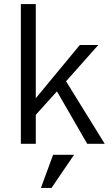

<svg xmlns="http://www.w3.org/2000/svg" viewBox="-20 -710 552 948"><path d="M83 0ZM83 0ZM497.1 0H410.6L261.2 -258.8L156.7 -143.1V0H83V-689.9H156.7V-225.1L374 -487.8H465.3L306.2 -308.6ZM234.4 217.8H182.1L242.2 54.2H345.7Z"/></svg>

Font: Acari Sans
Style: Regular
Weight: 400
Designer: Alfredo Marco Pradil and Stefan Peev
Foundry: Hanken Design Co.
Version: Version 1.045;February 4, 2021;FontCreator 13.0.0.2655 64-bi